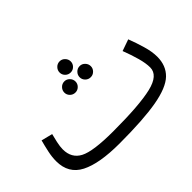

<svg xmlns="http://www.w3.org/2000/svg" viewBox="-106 -897 1205 1205"><g transform="rotate(-45 496.5 -294.5)"><path d="M390 21Q603 21 723.5 -0.5Q844 -22 893.5 -70Q943 -118 943 -197Q943 -242 926.5 -298Q910 -354 891 -403L814 -376Q836 -319 850 -268.5Q864 -218 864 -181Q864 -112 756.5 -86.5Q649 -61 416 -61ZM390 21 436 -11 416 -61Q238 -61 175 -94Q112 -127 112 -205Q112 -230 119.5 -264Q127 -298 133 -320L58 -339Q48 -302 39 -260.5Q30 -219 30 -182Q30 -72 121 -25.5Q212 21 390 21ZM489 -511Q509 -511 523.5 -525.5Q538 -540 538 -560Q538 -580 523.5 -595Q509 -610 489 -610Q468 -610 453.5 -595Q439 -580 439 -560Q439 -540 453.5 -525.5Q468 -511 489 -511ZM421 -401Q441 -401 455.5 -415.5Q470 -430 470 -450Q470 -470 455.5 -485Q441 -500 421 -500Q400 -500 385.5 -485Q371 -470 371 -450Q371 -430 385.5 -415.5Q400 -401 421 -401ZM557 -401Q577 -401 591.5 -415.5Q606 -430 606 -450Q606 -470 591.5 -485Q577 -500 557 -500Q536 -500 521.5 -485Q507 -470 507 -450Q507 -430 521.5 -415.5Q536 -401 557 -401Z"/></g></svg>

Font: Noto Sans Arabic UI
Style: Regular
Weight: 400
Designer: Nadine Chahine - Monotype Design Team
Foundry: Monotype Imaging Inc.
Version: Version 1.900